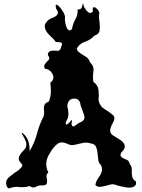

<svg xmlns="http://www.w3.org/2000/svg" viewBox="-20 -1037 798 1078"><path d="M20.5 14.2Q14.2 1.5 14.2 -10.3Q14.2 -28.3 31.2 -42.5Q59.1 -66.4 83 -80.6Q93.3 -89.4 102.1 -99.6Q105.5 -103.5 105.5 -107.9Q105.5 -114.7 97.2 -122.6Q86.4 -133.8 85.4 -143.6Q85.4 -143.6 85.4 -147Q85.4 -154.3 88.9 -161.6Q96.7 -177.7 113.3 -193.4Q127.9 -207 127.9 -225.6Q127.9 -225.6 127.9 -229Q127.9 -242.2 109.4 -274.4Q102.1 -287.1 102.1 -290Q102.1 -291 103 -291.5Q106 -291.5 119.1 -278.8Q135.7 -259.8 141.6 -235.4Q146 -217.8 146 -200.7Q146 -194.3 145.5 -188Q173.3 -232.9 187 -284.2Q200.2 -335.4 224.1 -382.3Q228 -393.6 228 -405.3Q228 -410.2 227.5 -415Q226.1 -422.4 226.1 -428.7Q226.1 -437 228.5 -444.3Q231 -451.7 236.3 -457Q241.7 -462.4 253.4 -465.8Q264.6 -492.2 265.6 -519Q265.6 -523.9 265.6 -528.8Q265.6 -550.8 262.2 -572.3Q279.8 -585.4 279.8 -602.1Q279.8 -610.4 275.4 -620.1Q261.7 -647.9 232.9 -650.9Q228 -658.7 228 -665Q228.5 -671.4 231.9 -676.3Q239.7 -688.5 251.5 -698.7Q256.8 -703.1 256.8 -709.5Q256.8 -717.3 248.5 -728Q249 -739.3 253.9 -744.1Q258.3 -749.5 264.6 -751Q273.4 -752.9 284.2 -752.9Q291.5 -752.9 299.8 -752Q301.8 -751.5 303.2 -751.5Q319.8 -751.5 324.7 -777.8Q328.1 -785.2 328.1 -789.6Q328.1 -798.8 314.5 -799.8Q307.6 -800.3 293.5 -801.3Q283.2 -816.4 263.2 -834.5Q243.2 -852.5 234.9 -871.6Q231.4 -880.4 231.4 -889.2Q231.4 -891.1 231.4 -893.1Q232.9 -904.3 242.7 -915Q253.4 -929.2 272.9 -936Q292 -942.9 300.8 -953.6Q305.2 -959 305.2 -966.3Q305.2 -966.8 305.2 -967.8Q304.2 -976.1 294.9 -988.8Q292.5 -997.6 292.5 -1002.4Q292.5 -1003.9 293 -1005.4Q293.5 -1010.7 296.4 -1010.7Q296.4 -1010.7 296.9 -1010.7Q306.6 -1010.7 326.7 -982.4Q345.2 -956.1 345.2 -940.9Q345.2 -939 344.7 -937.5Q344.2 -934.6 344.2 -930.7Q344.2 -918.9 348.6 -899.4Q354.5 -873.5 366.2 -867.7Q368.7 -866.7 370.6 -866.7Q372.6 -866.7 374.5 -867.2Q379.4 -868.7 384.3 -874.5Q388.7 -903.3 403.3 -928.7Q416 -950.7 416 -975.6Q416 -980 415.5 -984.4Q418.5 -983.9 420.9 -983.9Q438.5 -983.9 441.4 -1002.4Q443.8 -1017.1 445.8 -1017.1Q446.8 -1017.1 447.8 -1014.2Q449.2 -996.1 468.3 -975.1Q478 -964.4 486.8 -964.4Q495.1 -964.4 502 -973.6Q500 -980.5 500 -984.9Q500 -986.8 500.5 -988.3Q501 -993.7 503.9 -995.1Q505.9 -996.6 508.8 -996.6Q516.1 -996.6 526.9 -984.9Q537.6 -972.7 537.6 -960.9Q537.6 -956.5 536.1 -951.7Q535.6 -947.8 535.6 -943.4Q535.6 -937 536.6 -929.7Q538.1 -918 539.6 -905.8Q540.5 -896.5 540.5 -887.7Q540.5 -875.5 538.6 -863.8Q535.2 -844.2 510.7 -837.4Q489.7 -813.5 457.5 -802.7Q425.8 -792 410.6 -763.7Q413.1 -754.4 418.9 -748Q424.8 -742.2 432.6 -736.8Q446.8 -727.1 462.9 -717.8Q479 -708 484.9 -688Q505.4 -668.5 505.4 -645.5Q505.4 -640.6 504.4 -635.7Q502 -620.6 502 -605.5Q502 -591.8 503.9 -578.6Q530.8 -558.1 533.2 -530.8Q534.7 -517.1 534.7 -502.9Q534.7 -501 534.7 -499Q534.7 -486.8 533.2 -474.6Q540 -440.4 567.4 -424.3Q595.2 -407.7 617.2 -388.7Q622.1 -380.4 622.1 -372.1Q622.1 -362.3 615.7 -351.6Q604 -332 599.6 -313.5Q598.6 -308.6 598.6 -304.2Q598.6 -298.8 600.1 -293.9Q603 -284.7 615.2 -276.4Q632.3 -265.6 652.8 -252.9Q673.3 -240.2 679.2 -223.6Q680.7 -219.7 680.7 -215.3Q680.7 -210.4 678.7 -204.6Q675.8 -194.8 662.6 -183.1Q656.7 -173.8 656.7 -168Q656.7 -167.5 656.7 -166.5Q656.7 -161.6 659.7 -158.2Q668 -148.4 686.5 -142.1Q705.6 -136.2 708 -116.2Q720.2 -102.5 720.2 -86.9Q720.2 -85.9 720.2 -83.5Q719.7 -77.6 719.7 -71.8Q719.7 -60.1 721.7 -48.8Q722.7 -40 727.5 -32.2Q732.4 -24.4 743.7 -18.1Q744.1 -13.7 744.1 -9.8Q744.1 -3.4 741.7 1Q737.8 8.3 730.5 11.7Q719.7 16.6 705.6 16.6Q695.3 16.6 683.1 14.2Q653.3 8.8 636.7 3.4Q625 -2.4 612.8 -2.4Q604 -2.4 595.2 0.5Q573.2 7.3 553.7 10.7Q547.4 11.7 542 11.7Q537.6 11.7 533.2 11.2Q523.9 10.3 515.6 2.4Q518.1 -19 532.7 -38.6Q547.4 -57.6 551.8 -77.6Q552.7 -82.5 552.7 -87.4Q552.7 -93.3 551.3 -99.6Q548.3 -110.8 536.1 -122.6Q532.2 -132.3 531.2 -144Q529.8 -155.8 528.8 -168Q527.3 -190.4 520.5 -210Q513.7 -229 486.8 -232.4Q474.6 -236.3 463.4 -236.3Q451.7 -235.8 439.9 -233.4Q418.9 -229 397.9 -223.6Q391.6 -222.2 385.7 -222.2Q371.6 -222.2 357.4 -230Q341.3 -237.3 328.1 -237.3Q312 -237.3 299.3 -226.6Q275.9 -207 261.2 -178.7Q242.2 -151.4 240.2 -123.5Q239.7 -120.1 239.7 -116.2Q239.7 -91.8 251.5 -68.4Q240.7 -60.1 240.7 -47.9Q240.7 -43.5 242.2 -38.1Q244.6 -28.3 244.6 -20.5Q244.6 -12.7 242.2 -6.3Q240.2 -1.5 233.9 1.5Q229 3.9 219.2 3.9Q218.3 3.9 215.8 3.9Q213.4 3.9 210.9 3.9Q194.8 3.9 182.1 11.7Q175.8 15.6 168.9 15.6Q158.7 15.6 146.5 7.8Q125.5 14.2 103.5 14.2Q95.7 14.2 87.9 13.2Q80.6 12.2 73.7 12.2Q51.3 12.2 31.7 21Q29.8 20.5 26.4 19Q24.4 17.6 20.5 14.2ZM424.8 -347.7Q454.1 -357.4 454.1 -378.4Q454.1 -383.3 452.6 -389.2Q443.4 -418 433.1 -443.4Q429.2 -483.4 398.4 -483.4Q397.5 -483.4 395 -483.4Q360.8 -481.4 357.9 -441.4Q364.3 -418 364.3 -396Q364.3 -374.5 349.6 -352.1Q349.1 -348.1 349.1 -345.7Q349.1 -341.8 350.1 -339.8Q351.1 -337.4 353 -337.4Q353.5 -337.4 354 -337.4Q362.3 -339.4 376 -356.4Q380.9 -362.8 382.8 -362.8Q384.3 -362.8 384.3 -359.9Q384.3 -355.5 381.3 -345.2Q383.3 -327.1 391.6 -327.1Q395 -327.1 399.4 -330.1Q415 -340.3 424.8 -347.7Z"/></svg>

Font: Brazier Flame
Style: Regular
Weight: 400
Designer: Walter E Stewart
Version: 0.1